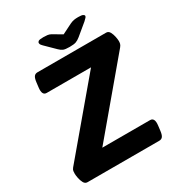

<svg xmlns="http://www.w3.org/2000/svg" viewBox="-200 -989 1037 1118"><g transform="rotate(-30 319.0 -430.0)"><path d="M60 0Q44 0 35.5 -16Q27 -32 23.5 -51Q20 -70 20 -79Q20 -89 21 -97.5Q22 -106 30 -116L412 -569H114Q83 -569 89 -619L93 -652Q96 -678 104 -689Q112 -700 128 -700H589Q605 -700 613.5 -684Q622 -668 625.5 -649Q629 -630 629 -621Q629 -611 627 -603Q625 -595 617 -585L235 -131H556Q587 -131 581 -81L577 -48Q574 -22 566 -11Q558 0 542 0ZM493 -860Q517 -860 525 -855.5Q533 -851 533 -846Q533 -841 529 -836Q525 -831 513 -820L437 -757Q421 -744 407 -739Q393 -734 364 -734Q334 -734 321.5 -739.5Q309 -745 296 -758L233 -820Q222 -831 220.5 -836Q219 -841 219 -844Q219 -850 226 -855Q233 -860 259 -860Q274 -860 286 -858.5Q298 -857 309 -851L370 -815L438 -849Q453 -856 465 -858Q477 -860 493 -860Z"/></g></svg>

Font: Asap Semi Expanded Semi Expanded Regular
Style: Bold Italic
Weight: 700
Width: 6
Italic angle: -6°
Designer: Pablo Cosgaya
Foundry: Omnibus-Type
Version: Version 3.001; ttfautohint (v1.8.4.7-5d5b)